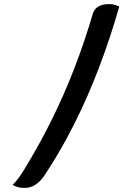

<svg xmlns="http://www.w3.org/2000/svg" viewBox="-20 -783 640 940"><path d="M564 -751Q519 -594 464 -450Q409 -306 343.5 -176Q278 -46 203 68Q187 93 170.5 108Q154 123 137 130Q120 137 100 137Q82 137 68.5 133.5Q55 130 42 122Q58 106 72 87Q86 68 101 43Q172 -73 233 -196Q294 -319 344.5 -450Q395 -581 435 -718Q443 -741 463.5 -752Q484 -763 514 -763Q528 -763 539.5 -760Q551 -757 564 -751Z"/></svg>

Font: Recursive Monospace Casual Medium
Style: Regular
Weight: 500
Version: Version 1.047